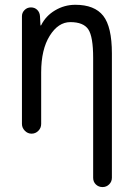

<svg xmlns="http://www.w3.org/2000/svg" viewBox="-20 -550 540 790"><path d="M70.3 -40V-483.4Q70.3 -498 81.1 -508.8Q91.8 -519.5 107.4 -519.5Q123 -519.5 133.3 -509.3Q143.6 -499 144.5 -483.4L146.5 -446.3Q146.5 -445.3 147.5 -445.3Q149.4 -445.3 149.4 -446.3Q168 -484.4 206.5 -507.3Q245.1 -530.3 290 -530.3Q369.1 -530.3 404.8 -484.9Q440.4 -439.5 440.4 -330.1V181.6Q440.4 197.3 429.2 208.5Q418 219.7 401.9 219.7Q385.7 219.7 374.5 209Q363.3 198.2 363.3 181.6V-311.5Q363.3 -399.4 343.3 -429.2Q323.2 -459 269.5 -459Q219.7 -459 184.6 -402.8Q149.4 -346.7 149.4 -252V-40Q149.4 -23.4 137.7 -11.7Q126 0 109.9 0Q93.8 0 82 -12.2Q70.3 -24.4 70.3 -40Z"/></svg>

Font: Rounded-X Mgen+ 1m regular
Style: Regular
Weight: 400
Designer: [Source Han Sans]
Ryoko NISHIZUKA  (kana & ideographs); Paul D. Hunt (Latin, Greek & Cyrillic); Wenlong ZHANG  (bopomofo
Version: Version 1.059.20150602